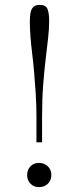

<svg xmlns="http://www.w3.org/2000/svg" viewBox="-20 -757 321 785"><path d="M129 -175V-279Q129 -329 126 -375Q123 -421 119.5 -461.5Q116 -502 111.5 -538.5Q107 -575 104.5 -608Q102 -641 102 -671Q102 -691 105 -706Q108 -721 117 -729Q126 -737 143 -737Q167 -737 174 -720.5Q181 -704 181 -671Q181 -638 176.5 -599.5Q172 -561 166.5 -514Q161 -467 156.5 -409Q152 -351 152 -278V-175ZM139 8Q118 8 104.5 -6Q91 -20 91 -41Q91 -63 104.5 -77Q118 -91 139 -91Q161 -91 175.5 -77Q190 -63 190 -42Q190 -20 176 -6Q162 8 139 8Z"/></svg>

Font: Literata 60pt ExtraLight
Style: Regular
Weight: 250
Designer: Latin by Veronika Burian and Jose Scaglione. Greek by Irene Vlachou. Cyrillic by Vera Evstafieva.
Foundry: TypeTogether
Version: Version 3.103;gftools[0.9.29]